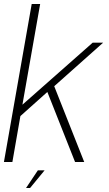

<svg xmlns="http://www.w3.org/2000/svg" viewBox="-24 -805 540 954"><path d="M-4.5 0H37.5L81 -249.5L72 -223.5L218 -354L208.5 -355L349 0H394.5L243.5 -381.5L238 -370L488.5 -593H436.5L69.5 -269L84 -265.5L175.5 -785H133.5ZM105.5 129H125.5L197.5 41.5H164Z"/></svg>

Font: Anybody UltraCondensed Thin ExtraLight
Style: Italic
Weight: 250
Italic angle: -10°
Version: Version 1.111